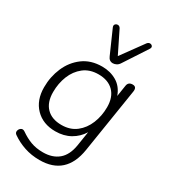

<svg xmlns="http://www.w3.org/2000/svg" viewBox="-226 -869 1030 1165"><g transform="rotate(30 289.0 -286.5)"><path d="M244 188Q187 188 138 171.5Q89 155 49 127Q35 118 37.5 103.5Q40 89 52 81Q64 73 79 83Q116 109 153.5 123Q191 137 239 137Q305 137 346.5 102.5Q388 68 400 -4L416 -106Q389 -62 344 -36.5Q299 -11 240 -11Q153 -11 100.5 -65Q48 -119 48 -209Q48 -283 76 -348Q104 -413 158.5 -453.5Q213 -494 292 -494Q349 -494 394 -467.5Q439 -441 459 -385L471 -462Q475 -492 506 -492Q536 -492 530 -456L459 -7Q428 188 244 188ZM253 -63Q314 -63 355.5 -95.5Q397 -128 418.5 -181Q440 -234 440 -295Q440 -365 402 -403.5Q364 -442 296 -442Q235 -442 193.5 -409.5Q152 -377 131 -324.5Q110 -272 110 -211Q110 -140 147.5 -101.5Q185 -63 253 -63ZM336 -543Q310 -543 299 -570L228 -731Q222 -745 229.5 -753Q237 -761 248 -760.5Q259 -760 266 -748L341 -596L453 -750Q462 -761 473 -760.5Q484 -760 489.5 -751.5Q495 -743 486 -730L382 -571Q373 -556 360.5 -549.5Q348 -543 336 -543Z"/></g></svg>

Font: Nunito Light
Style: Italic
Weight: 300
Italic angle: -9°
Designer: Vernon Adams
Foundry: Vernon Adams
Version: Version 3.601; ttfautohint (v1.8.2.53-6de2)